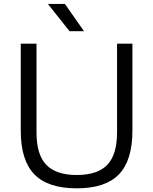

<svg xmlns="http://www.w3.org/2000/svg" viewBox="-20 -966 793 994"><path d="M377.5 9Q228 9 157.8 -63.5Q87.5 -136 87.5 -289V-740H169V-280.5Q169 -165 219.8 -112.5Q270.5 -60 377.5 -60Q484.5 -60 535.2 -112.5Q586 -165 586 -280.5V-740H665.5V-289Q665.5 -136 595.8 -63.5Q526 9 377.5 9ZM340 -804.5 228 -945.5H316L415 -804.5Z"/></svg>

Font: Encode Sans Semi Expanded
Style: Regular
Weight: 400
Width: 6
Designer: Multiple Designers
Foundry: Impallari Type
Version: Version 3.000; ttfautohint (v1.8.3) -l 8 -r 50 -G 200 -x 14 